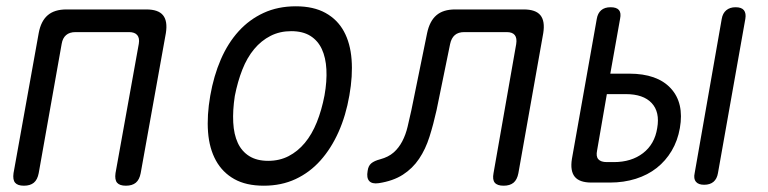

<svg xmlns="http://www.w3.org/2000/svg" viewBox="-20 -580 2440 610"><path d="M56 10Q36 10 28 0.5Q20 -9 23 -30L103 -475Q110 -513 131.5 -531.5Q153 -550 191 -550H445Q483 -550 498 -531.5Q513 -513 507 -475L427 -30Q423 -9 411.5 0.5Q400 10 380 10Q360 10 352 0.5Q344 -9 347 -30L421 -441Q424 -459 416 -468.5Q408 -478 390 -478H220Q201 -478 190 -468.5Q179 -459 176 -441L103 -30Q99 -9 87.5 0.5Q76 10 56 10Z M818 10Q762 10 724.5 -11Q687 -32 666 -70Q645 -108 641 -160.5Q637 -213 648 -276Q659 -339 681.5 -391Q704 -443 738 -480.5Q772 -518 817.5 -539Q863 -560 920 -560Q976 -560 1014 -539Q1052 -518 1072.5 -480.5Q1093 -443 1097 -391Q1101 -339 1090 -277Q1079 -213 1055.5 -160.5Q1032 -108 998 -70Q964 -32 919 -11Q874 10 818 10ZM832 -69Q868 -69 897 -84Q926 -99 948.5 -126Q971 -153 986.5 -191.5Q1002 -230 1011 -277Q1019 -322 1017 -359.5Q1015 -397 1002.5 -424Q990 -451 966 -466Q942 -481 905 -481Q869 -481 839.5 -466Q810 -451 787.5 -424Q765 -397 750 -359Q735 -321 726 -275Q719 -229 721 -191Q723 -153 735.5 -126Q748 -99 772 -84Q796 -69 832 -69Z M1337 -475Q1345 -513 1366.5 -531.5Q1388 -550 1426 -550H1644Q1682 -550 1697 -531.5Q1712 -513 1706 -475L1627 -30Q1623 -9 1611.5 0.5Q1600 10 1580 10Q1560 10 1552 0.5Q1544 -9 1548 -30L1620 -440Q1623 -459 1615.5 -468.5Q1608 -478 1590 -478H1455Q1436 -478 1425 -468.5Q1414 -459 1410 -440L1367 -230Q1357 -185 1344.5 -145.5Q1332 -106 1311.5 -75.5Q1291 -45 1260 -25Q1229 -5 1183 2Q1162 5 1153 -5Q1144 -15 1148 -37Q1150 -53 1159.5 -61Q1169 -69 1188 -74Q1214 -81 1230.5 -95.5Q1247 -110 1258 -131Q1269 -152 1275 -177.5Q1281 -203 1287 -230Z M1919 -346H1979Q2068 -346 2111 -299.5Q2154 -253 2140 -173Q2133 -133 2114 -101Q2095 -69 2066.5 -46.5Q2038 -24 2000 -12Q1962 0 1918 0H1859Q1821 0 1806 -18.5Q1791 -37 1797 -75L1876 -520Q1879 -538 1890 -547.5Q1901 -557 1920 -557Q1939 -557 1946.5 -548Q1954 -539 1950 -520ZM1877 -102Q1873 -83 1881 -74Q1889 -65 1908 -65H1930Q1986 -65 2023 -93.5Q2060 -122 2068 -173Q2077 -224 2050.5 -252.5Q2024 -281 1968 -281H1908ZM2261 -30Q2258 -12 2247 -2.5Q2236 7 2217 7Q2199 7 2191 -2.5Q2183 -12 2187 -30L2273 -520Q2276 -538 2287.5 -547.5Q2299 -557 2317 -557Q2336 -557 2343.5 -547.5Q2351 -538 2348 -520Z"/></svg>

Font: Maple Mono Light
Style: Italic
Weight: 300
Italic angle: -10°
Monospace: yes
Designer: subframe7536
Version: Version 7.000